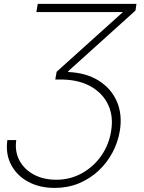

<svg xmlns="http://www.w3.org/2000/svg" viewBox="-20 -747 729 974"><path d="M17.4 -36.6H62.5Q54.3 21 78.3 66.4Q102.3 111.9 151.1 138.3Q199.9 164.8 265.6 164.8Q335.2 164.8 394.2 132.6Q453.1 100.5 492.7 44.6Q532.3 -11.4 543.7 -82Q556.1 -156.6 529.1 -214.7Q502.1 -272.7 443.4 -306.8Q384.6 -340.9 301.1 -343.4H260.3L267.4 -383.2L603.7 -685.7H164.4L171.5 -727.3H672.2L667.3 -693.5L326.3 -386L325.6 -381.7Q417.3 -377.8 480.8 -337.9Q544.4 -297.9 573 -231.7Q601.6 -165.5 587.7 -82Q578.1 -24.5 550.2 27.5Q522.4 79.5 479.2 119.7Q436.1 159.8 380 183.1Q323.9 206.3 257.5 206.3Q180.4 206.3 122.7 174.9Q65 143.5 36.2 88.4Q7.5 33.4 17.4 -36.6Z"/></svg>

Font: Inter UI Extra Light
Style: Italic
Weight: 200
Italic angle: -9.39999°
Designer: Rasmus Andersson
Foundry: rsms
Version: 3.2;8d6f07862